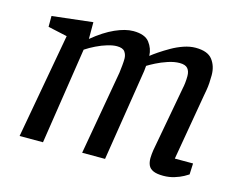

<svg xmlns="http://www.w3.org/2000/svg" viewBox="-78 -630 942 753"><g transform="rotate(15 393.0 -254.0)"><path d="M637 5Q611 5 596.5 -1.5Q582 -8 576.5 -20Q571 -32 571 -49Q571 -57 572 -66Q573 -75 574 -82L623 -348Q625 -356 626.5 -370Q628 -384 628 -397Q628 -417 618.5 -428Q609 -439 586 -439Q564 -439 538.5 -430.5Q513 -422 492.5 -411.5Q472 -401 461 -394Q460 -382 459 -373Q458 -364 456 -354L400 0H307L367 -341Q369 -357 370.5 -372.5Q372 -388 372 -399Q372 -415 363.5 -427Q355 -439 331 -439Q315 -439 293 -432.5Q271 -426 248.5 -415Q226 -404 208 -392L148 0H53L130 -426L52 -443V-487L217 -506V-438Q263 -476 304.5 -494.5Q346 -513 378 -513Q425 -513 443.5 -489Q462 -465 463 -435Q474 -444 492.5 -456.5Q511 -469 534.5 -482.5Q558 -496 583 -504.5Q608 -513 631 -513Q680 -513 699.5 -487.5Q719 -462 719 -425Q719 -410 718 -394Q717 -378 714.5 -364Q712 -350 710 -339L664 -72H738L736 -27Q732 -24 717.5 -16Q703 -8 682 -1.5Q661 5 637 5Z"/></g></svg>

Font: Faustina Medium
Style: Italic
Weight: 500
Italic angle: -8°
Designer: Alfonso Garcia
Foundry: http://www.omnibus-type.com
Version: Version 1.200